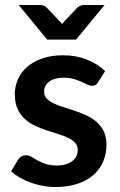

<svg xmlns="http://www.w3.org/2000/svg" viewBox="-20 -743 480 771"><path d="M374 -413Q369 -405 363.5 -401.8Q358 -398.5 349.5 -398.5Q340.5 -398.5 330.2 -403.5Q320 -408.5 306.5 -414.8Q293 -421 275.8 -426Q258.5 -431 235 -431Q198.5 -431 177.8 -415.5Q157 -400 157 -375Q157 -358.5 167.8 -347.2Q178.5 -336 196.2 -327.5Q214 -319 236.5 -312.2Q259 -305.5 282.2 -297.5Q305.5 -289.5 328 -279.2Q350.5 -269 368.2 -253.2Q386 -237.5 396.8 -215.5Q407.5 -193.5 407.5 -162.5Q407.5 -125.5 394.2 -94.2Q381 -63 355 -40.2Q329 -17.5 290.8 -4.8Q252.5 8 202.5 8Q176 8 150.8 3.2Q125.5 -1.5 102.2 -10Q79 -18.5 59.2 -30Q39.5 -41.5 24.5 -55L53 -102Q58.5 -110.5 66 -115Q73.5 -119.5 85 -119.5Q96.5 -119.5 106.8 -113Q117 -106.5 130.5 -99Q144 -91.5 162.2 -85Q180.5 -78.5 208.5 -78.5Q230.5 -78.5 246.2 -83.8Q262 -89 272.2 -97.5Q282.5 -106 287.2 -117.2Q292 -128.5 292 -140.5Q292 -158.5 281.2 -170Q270.5 -181.5 252.8 -190Q235 -198.5 212.2 -205.2Q189.5 -212 165.8 -220Q142 -228 119.2 -238.8Q96.5 -249.5 78.8 -266Q61 -282.5 50.2 -306.5Q39.5 -330.5 39.5 -364.5Q39.5 -396 52 -424.5Q64.5 -453 88.8 -474.2Q113 -495.5 149.2 -508.2Q185.5 -521 233 -521Q286 -521 329.5 -503.5Q373 -486 402 -457.5ZM400 -723 285.5 -584H169.5L55 -723H140.5Q148 -723 154.8 -720.5Q161.5 -718 165.5 -714.5L218.5 -659Q221 -656.5 223.8 -653.2Q226.5 -650 229.5 -646.5Q232 -650 234.8 -653.2Q237.5 -656.5 240 -659L292.5 -714.5Q296.5 -717.5 303.5 -720.2Q310.5 -723 317.5 -723Z"/></svg>

Font: Lato
Style: Bold
Weight: 700
Designer: Lukasz Dziedzic with Adam Twardoch and Botio Nikoltchev
Foundry: tyPoland Lukasz Dziedzic
Version: Version 2.010; 2014-09-01; http://www.latofonts.com/; ttfaut